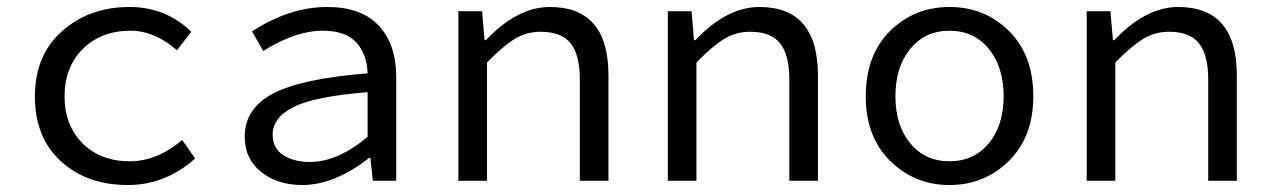

<svg xmlns="http://www.w3.org/2000/svg" viewBox="-20 -518 3640 550"><path d="M346 12Q229 12 154.5 -56Q80 -124 80 -242Q80 -360 158 -429Q236 -498 351 -498Q455 -498 528 -427L487 -374Q423 -430 354 -430Q270 -430 217.5 -378Q165 -326 165 -242Q165 -159 216.5 -107.5Q268 -56 352 -56Q430 -56 502 -117L539 -64Q454 12 346 12Z M846 12Q775 12 728 -25.5Q681 -63 681 -126Q681 -208 763 -250.5Q845 -293 1033 -308Q1031 -363 1000.5 -396.5Q970 -430 904 -430Q827 -430 734 -372L702 -428Q809 -498 918 -498Q1015 -498 1065 -444.5Q1115 -391 1115 -298V0H1048L1041 -66H1038Q938 12 846 12ZM868 -54Q947 -54 1033 -126V-254Q883 -242 822 -212Q761 -182 761 -132Q761 -93 791.5 -73.5Q822 -54 868 -54Z M1293 0V-486H1361L1368 -403H1372Q1462 -498 1555 -498Q1723 -498 1723 -302V0H1641V-291Q1641 -361 1614.5 -394Q1588 -427 1529 -427Q1488 -427 1454.5 -406.5Q1421 -386 1375 -339V0Z M1893 0V-486H1961L1968 -403H1972Q2062 -498 2155 -498Q2323 -498 2323 -302V0H2241V-291Q2241 -361 2214.5 -394Q2188 -427 2129 -427Q2088 -427 2054.5 -406.5Q2021 -386 1975 -339V0Z M2460 -242Q2460 -360 2529.5 -429Q2599 -498 2700 -498Q2801 -498 2870.5 -429Q2940 -360 2940 -242Q2940 -126 2870 -57Q2800 12 2700 12Q2600 12 2530 -57Q2460 -126 2460 -242ZM2855 -242Q2855 -326 2812.5 -378Q2770 -430 2700 -430Q2630 -430 2587.5 -378Q2545 -326 2545 -242Q2545 -159 2587.5 -107.5Q2630 -56 2700 -56Q2770 -56 2812.5 -107.5Q2855 -159 2855 -242Z M3093 0V-486H3161L3168 -403H3172Q3262 -498 3355 -498Q3523 -498 3523 -302V0H3441V-291Q3441 -361 3414.5 -394Q3388 -427 3329 -427Q3288 -427 3254.5 -406.5Q3221 -386 3175 -339V0Z"/></svg>

Font: TypoPRO Source Code Pro
Style: Regular
Weight: 400
Monospace: yes
Designer: Paul D. Hunt, Teo Tuominen
Foundry: Adobe Systems Incorporated
Version: Version 2.010;PS 1.0;hotconv 1.0.84;makeotf.lib2.5.63406